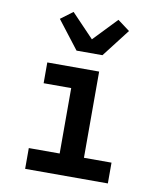

<svg xmlns="http://www.w3.org/2000/svg" viewBox="-86 -849 773 919"><g transform="rotate(10 300.0 -390.0)"><path d="M99 0V-101H249V-419H115V-520H367V-101H501V0ZM243 -600 138 -736 197 -780 306 -666 415 -780 474 -736 369 -600Z"/></g></svg>

Font: Iosevka HT Extended
Style: Bold
Weight: 700
Width: 7
Monospace: yes
Designer: Belleve Invis
Foundry: Belleve Invis
Version: Version 32.3.0; ttfautohint (v1.8.4)